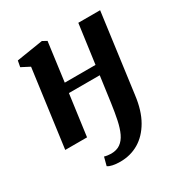

<svg xmlns="http://www.w3.org/2000/svg" viewBox="-177 -687 956 1014"><g transform="rotate(-30 301.0 -180.0)"><path d="M507 -66Q496 22 462 81Q428 140 377.5 169.8Q327 199.5 264.5 199.5Q239 199.5 219 195.2Q199 191 189.5 183.5L203 132.5Q210 135 222.5 136.8Q235 138.5 243 138.5Q277.5 138.5 300 122.5Q322.5 106.5 336.8 76.2Q351 46 360 3Q369 -40 376.5 -94L398 -250.5H210L176 0H43L106.5 -471L55.5 -497.5L62.5 -534.5L223.5 -560L250 -545.5L218.5 -309H406L438.5 -547H571.5Z"/></g></svg>

Font: Merriweather 36pt
Style: Bold Italic
Weight: 700
Italic angle: -7.8°
Version: Version 2.101